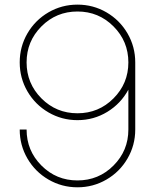

<svg xmlns="http://www.w3.org/2000/svg" viewBox="-20 -798 660 818"><path d="M64 -246.1H93.3Q93.3 -156.2 156.5 -92.8Q219.7 -29.3 310.1 -29.3Q400.4 -29.3 463.6 -92.8Q526.9 -156.2 526.9 -246.1V-416Q495.1 -356.9 437.3 -321.5Q379.4 -286.1 310.1 -286.1Q243.2 -286.1 186.5 -319.1Q129.9 -352.1 96.9 -408.7Q64 -465.3 64 -532.2Q64 -599.1 96.9 -655.8Q129.9 -712.4 186.5 -745.4Q243.2 -778.3 310.1 -778.3Q377 -778.3 433.6 -745.4Q490.2 -712.4 523.2 -655.8Q556.2 -599.1 556.2 -532.2V-246.1Q556.2 -179.2 523.2 -122.6Q490.2 -65.9 433.6 -33Q377 0 310.1 0Q243.2 0 186.5 -33Q129.9 -65.9 96.9 -122.6Q64 -179.2 64 -246.1ZM156.5 -378.9Q219.7 -315.4 310.1 -315.4Q400.4 -315.4 463.6 -378.9Q526.9 -442.4 526.9 -532.2Q526.9 -622.1 463.6 -685.5Q400.4 -749 310.1 -749Q219.7 -749 156.5 -685.5Q93.3 -622.1 93.3 -532.2Q93.3 -442.4 156.5 -378.9Z"/></svg>

Font: Cherry
Style: Light
Weight: 300
Designer: Amin Abedi
Version: Version 1.00 ; ttfautohint (v1.6)